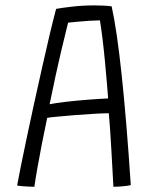

<svg xmlns="http://www.w3.org/2000/svg" viewBox="-20 -685 552 712"><path d="M107.5 7.5Q91.5 7.5 72.8 6.2Q54 5 43.5 3Q47.5 -20 56.8 -66Q66 -112 78.8 -172.5Q91.5 -233 106.2 -300Q121 -367 135.8 -433Q150.5 -499 164 -555.8Q177.5 -612.5 188 -652Q205.5 -655.5 245.8 -660.2Q286 -665 330 -665Q345.5 -665 362.8 -664.2Q380 -663.5 394 -661.5Q413.5 -574 431.2 -407Q449 -240 465 1.5Q452.5 4.5 434.2 6Q416 7.5 400.5 7.5Q399.5 -10.5 397.5 -47.8Q395.5 -85 393 -128.2Q390.5 -171.5 388 -209.2Q385.5 -247 383.5 -265Q363.5 -265 328.8 -263Q294 -261 256.5 -258Q219 -255 190.5 -252.2Q162 -249.5 155 -248Q144.5 -199 135 -149.8Q125.5 -100.5 118.2 -59.2Q111 -18 107.5 7.5ZM164 -298.5Q186.5 -303 225 -307.5Q263.5 -312 305.2 -315.2Q347 -318.5 381 -320Q379.5 -338.5 376.5 -375.8Q373.5 -413 369.2 -457.2Q365 -501.5 360 -542.5Q355 -583.5 350.5 -609.5Q337 -609.5 312.5 -608Q288 -606.5 265 -604.2Q242 -602 232.5 -601Q226.5 -578 207.2 -497Q188 -416 164 -298.5Z"/></svg>

Font: Grandstander ExtraLight
Style: Regular
Weight: 200
Designer: Tyler Finck
Foundry: Etcetera Type Co
Version: Version 1.200; ttfautohint (v1.8.3)